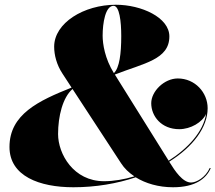

<svg xmlns="http://www.w3.org/2000/svg" viewBox="-20 -780 909 810"><path d="M869 -70.5 865 -71.5C846.5 -30.5 808 -10 786 -10C750.5 -10 718 -59 696 -94.5L694 -98C794 -160.5 856 -242.5 856 -323.5C856 -389.5 803 -449 730 -449C673 -449 618 -395 618 -344.5C618 -289.5 661 -235 736 -235C784.5 -235 833.5 -264 849.5 -299.5C838 -225.5 774 -154.5 691.5 -102L464.5 -465.5C587 -513.5 694.5 -528.5 694.5 -626.5C694.5 -706.5 576 -760 469 -760C333.5 -760 208.5 -683 208.5 -583C208.5 -548 219 -506.5 243.5 -469.5L282 -410.5C143 -355 20 -298 20 -160C20 -37 146.5 10 289.5 10C384 10 473.5 -5.5 552.5 -32C594.5 -6 649 10 710 10C804 10 850 -26.5 869 -70.5ZM413 -629.5C413 -682.5 424.5 -755.5 459 -755.5C484 -755.5 491.5 -689.5 491.5 -628C491.5 -553.5 484 -494 460.5 -471.5C422.5 -532.5 413 -594.5 413 -629.5ZM225 -214.5C225 -289 244.5 -369 286 -404.5L491 -91C504.5 -70 523.5 -51.5 547 -36C503.5 -23 459.5 -15.5 419 -15.5C290 -15.5 225 -130.5 225 -214.5Z"/></svg>

Font: Bodoni* 36pt Fatface
Style: Italic
Weight: 900
Italic angle: -13°
Version: Version 2.3